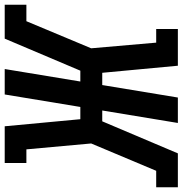

<svg xmlns="http://www.w3.org/2000/svg" viewBox="-8 -775 775 815"><g transform="rotate(90 379.5 -367.5)"><path d="M-8 0V-92H62L177 -367L153 -643H95V-735H251Q259 -655 266 -574.5Q273 -494 281 -414H333L386 -735H494L441 -414H487L623 -735H767V-643H697L581 -367L606 -92H664V0H508L478 -321H426L373 0H265L318 -321H272L136 0Z"/></g></svg>

Font: Iosevka Etoile Semibold
Style: Italic
Weight: 600
Italic angle: -9°
Designer: Belleve Invis
Foundry: Belleve Invis
Version: Version 22.1.2; ttfautohint (v1.8.4)